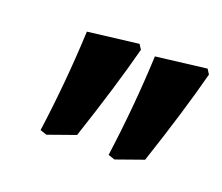

<svg xmlns="http://www.w3.org/2000/svg" viewBox="-58 -736 476 411"><g transform="rotate(20 180.5 -530.5)"><path d="M140 -427 78 -405 63 -410Q79 -527 84 -642L199 -656L206 -645Q182 -553 140 -427ZM295 -427 233 -405 218 -410Q234 -527 239 -642L354 -656L361 -645Q337 -553 295 -427Z"/></g></svg>

Font: Alegreya ExtraBold
Style: Italic
Weight: 800
Italic angle: -7°
Designer: Juan Pablo del Peral
Foundry: Huerta Tipografica
Version: Version 2.007; ttfautohint (v1.6)